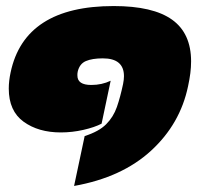

<svg xmlns="http://www.w3.org/2000/svg" viewBox="-20 -504 667 635"><path d="M225 111 260 -54Q307 -69 331 -93Q355 -117 366.5 -150Q378 -183 387 -226Q390 -241 390 -252Q390 -311 320 -311Q285 -311 264 -302Q243 -293 237 -267Q236 -263 236 -260Q236 -257 236 -254Q236 -223 282 -223Q317 -223 346 -237L316 -95Q293 -83 256 -74.5Q219 -66 181 -66Q107 -66 58 -101.5Q9 -137 9 -211Q9 -236 15 -264Q61 -484 356 -484Q486 -484 549 -439Q612 -394 612 -301Q612 -282 609.5 -262Q607 -242 602 -219Q576 -94 479.5 -5.5Q383 83 225 111Z"/></svg>

Font: Kanit Black
Style: Italic
Weight: 900
Italic angle: -12°
Designer: Katatrad Team
Foundry: CadsonDemak
Version: Version 2.000; ttfautohint (v1.8.3)